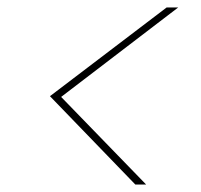

<svg xmlns="http://www.w3.org/2000/svg" viewBox="-20 -608 540 515"><path d="M458 -588 144 -348 372 -113H343L114 -350L427 -588Z"/></svg>

Font: DM Sans 9pt Thin
Style: Italic
Weight: 250
Italic angle: -10°
Version: Version 4.004;gftools[0.9.30]